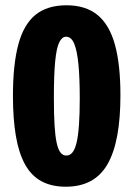

<svg xmlns="http://www.w3.org/2000/svg" viewBox="-20 -693 505 727"><path d="M229 14Q175 14 136.5 -7Q98 -28 74.5 -71Q51 -114 40 -178.5Q29 -243 29 -330Q29 -449 49.5 -525Q70 -601 114.5 -637Q159 -673 232 -673Q304 -673 349 -636.5Q394 -600 415 -524.5Q436 -449 436 -332Q436 -245 424 -180Q412 -115 387.5 -72Q363 -29 323.5 -7.5Q284 14 229 14ZM231 -104Q245 -104 254.5 -116Q264 -128 270 -153Q276 -178 279 -219.5Q282 -261 282 -320Q282 -398 277 -449.5Q272 -501 261 -527.5Q250 -554 230 -554Q215 -554 204.5 -533Q194 -512 189 -461.5Q184 -411 184 -323Q184 -261 186.5 -219.5Q189 -178 194.5 -152.5Q200 -127 209 -115.5Q218 -104 231 -104Z"/></svg>

Font: Bricolage Grotesque 48pt Condensed ExtraBold
Style: Regular
Weight: 800
Width: 3
Designer: Mathieu Triay
Foundry: Atelier Triay
Version: Version 1.001;gftools[0.9.33.dev8+g029e19f]